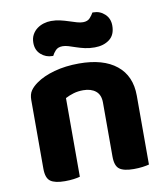

<svg xmlns="http://www.w3.org/2000/svg" viewBox="-81 -776 741 851"><g transform="rotate(-10 289.5 -350.5)"><path d="M369 -307Q369 -342 348 -359Q327 -376 292 -376Q268 -376 248 -370Q228 -364 211 -355V-1Q201 2 183 4.5Q165 7 143 7Q98 7 78 -7.5Q58 -22 58 -64V-373Q58 -399 69 -415Q80 -431 100 -445Q132 -468 182.5 -482Q233 -496 294 -496Q403 -496 462.5 -448Q522 -400 522 -311V-1Q511 2 493 4.5Q475 7 453 7Q408 7 388.5 -7.5Q369 -22 369 -64ZM205 -703Q226 -703 245.5 -698.5Q265 -694 283 -688Q301 -682 316.5 -677.5Q332 -673 344 -673Q365 -673 376 -685.5Q387 -698 392 -708H397Q426 -708 447.5 -688Q469 -668 469 -636Q469 -594 442.5 -574Q416 -554 376 -554Q352 -554 332 -558.5Q312 -563 294.5 -569Q277 -575 262.5 -579.5Q248 -584 236 -584Q215 -584 204 -572Q193 -560 188 -549H184Q155 -549 133 -568.5Q111 -588 111 -621Q111 -642 119.5 -657.5Q128 -673 141.5 -683Q155 -693 171.5 -698Q188 -703 205 -703Z"/></g></svg>

Font: Baloo Da 2
Style: Bold
Weight: 700
Designer: Noopur Datye, Sulekha Rajkumar and Ek Type
Foundry: Ek Type
Version: Version 1.640;hotconv 1.0.111;makeotfexe 2.5.65597; ttfautoh